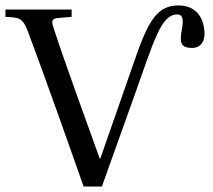

<svg xmlns="http://www.w3.org/2000/svg" viewBox="-37 -685 782 705"><path d="M-17 -623C36 -621 47 -618 66 -568C136 -380 203 -191 270 0H337L453 -324C528 -533 553 -632 614 -632C632 -632 634 -616 634 -607C634 -580 627 -571 627 -543C627 -522 635 -509 668 -509C706 -509 714 -542 714 -560C714 -584 707 -665 618 -665C518 -665 494 -568 425 -371L331 -102L329 -103L242 -345C213 -427 183 -510 159 -585C151 -609 154 -617 177 -619L226 -623V-650H-17Z"/></svg>

Font: erewhon
Style: Regular
Weight: 400
Version: Version 1.0.0